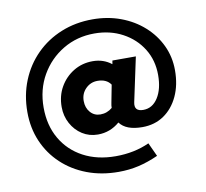

<svg xmlns="http://www.w3.org/2000/svg" viewBox="-80 -672 967 903"><g transform="rotate(-10 403.5 -220.0)"><path d="M416 144Q334 144 265.5 118Q197 92 146.5 44.5Q96 -3 68.5 -67Q41 -131 41 -207Q41 -288 69 -357Q97 -426 148 -477Q199 -528 268 -556Q337 -584 418 -584Q490 -584 552 -561Q614 -538 660.5 -496.5Q707 -455 733 -400Q759 -345 759 -281Q759 -211 734 -157.5Q709 -104 665 -74Q621 -44 562 -44Q484 -44 454 -85Q409 -46 350 -46Q309 -46 276 -67Q243 -88 223.5 -124Q204 -160 204 -203Q204 -256 228 -298Q252 -340 293 -365Q334 -390 385 -390Q436 -390 474 -360L477 -377H589L544 -166Q535 -123 580 -123Q624 -123 650.5 -164.5Q677 -206 677 -273Q677 -343 643 -398Q609 -453 549.5 -485Q490 -517 415 -517Q332 -517 265 -477Q198 -437 159 -369Q120 -301 120 -215Q120 -130 157 -66Q194 -2 260.5 33.5Q327 69 415 69Q504 69 576 36L606 101Q557 123 511.5 133.5Q466 144 416 144ZM378 -137Q410 -137 435 -158Q435 -170 438 -183L454 -266Q434 -295 391 -295Q358 -295 334.5 -271.5Q311 -248 311 -213Q311 -180 330 -158.5Q349 -137 378 -137Z"/></g></svg>

Font: Red Hat Text
Style: Bold Italic
Weight: 700
Italic angle: -12°
Designer: Pentagram, MCKL
Foundry: Pentagram, MCKL
Version: Version 1.023; ttfautohint (v1.8.3)